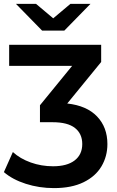

<svg xmlns="http://www.w3.org/2000/svg" viewBox="-39 -764 600 985"><path d="M512 -25Q512 38 481.5 89.5Q451 141 389.5 171Q328 201 238 201Q162 201 93.5 179Q25 157 -19 119L27 16Q64 50 118.5 69.5Q173 89 233 89Q305 89 344 59Q383 29 383 -25Q383 -78 345.5 -107.5Q308 -137 231 -137H166V-224L331 -426H8V-534H480V-446L306 -233Q406 -222 459 -166.5Q512 -111 512 -25ZM425 -744 291 -607H177L43 -744H146L234 -670L322 -744Z"/></svg>

Font: CMG Sans SemiBold
Style: Regular
Weight: 600
Designer: Julieta Ulanovsky
Foundry: Julieta Ulanovsky
Version: Version 7.200